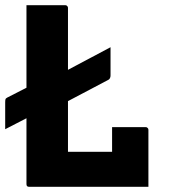

<svg xmlns="http://www.w3.org/2000/svg" viewBox="-32 -720 652 740"><path d="M81 0Q78 0 76 -0.5Q74 -1 72.5 -2.5Q71 -4 70.5 -6Q70 -8 70 -11Q70 -87 70 -163Q70 -239 70 -315.5Q70 -392 70 -468Q70 -544 70 -620Q70 -640 70 -660Q70 -680 70 -700Q108 -700 145 -700Q182 -700 219 -700Q223 -700 225 -698.5Q227 -697 228.5 -695Q230 -693 230 -689Q230 -621 230 -551.5Q230 -482 230 -412Q230 -342 230 -272.5Q230 -203 230 -135H419Q449 -135 469.5 -128Q490 -121 503.5 -105Q517 -89 525.5 -63.5Q534 -38 540 0ZM400 -230Q423 -230 444 -230Q465 -230 485.5 -230Q506 -230 529 -230Q533 -230 535 -228.5Q537 -227 538.5 -225Q540 -223 540 -219Q540 -200 540 -171Q540 -142 540 -109.5Q540 -77 540 -48Q540 -19 540 0Q487 -5 456 -21Q425 -37 412.5 -62.5Q400 -88 400 -121Q400 -134 400 -155.5Q400 -177 400 -198Q400 -219 400 -230ZM394 -538Q394 -526 394 -499Q394 -472 394 -430Q394 -425 393 -422Q392 -419 390.5 -416.5Q389 -414 385 -412L220 -325Q203 -316 188 -312.5Q173 -309 157 -305Q141 -301 120 -290L-12 -222Q-12 -232 -12 -244Q-12 -256 -12 -275Q-12 -294 -12 -325Q-12 -333 -11 -337Q-10 -341 -4 -344L127 -411Q144 -420 158.5 -424Q173 -428 187.5 -432Q202 -436 219 -445Z"/></svg>

Font: Recursive Monospace ExtraBold
Style: Regular
Weight: 800
Version: Version 1.047